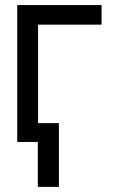

<svg xmlns="http://www.w3.org/2000/svg" viewBox="-20 -559 448 756"><path d="M379.9 -539.1V-461.9H129.9V0H47.9V-539.1ZM211.9 -74.2V176.8H128.9V-74.2Z"/></svg>

Font: Inter Display V
Style: Regular
Weight: 400
Designer: Rasmus Andersson
Foundry: rsms
Version: Version 3.015;git-src